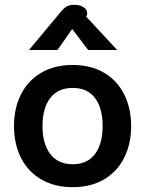

<svg xmlns="http://www.w3.org/2000/svg" viewBox="-20 -764 601 795"><path d="M38 -242Q38 -316 67 -373.5Q96 -431 151 -463Q206 -495 281 -495Q356 -495 410.5 -463Q465 -431 494 -373.5Q523 -316 523 -242Q523 -168 494 -110.5Q465 -53 410.5 -21Q356 11 281 11Q206 11 151 -21Q96 -53 67 -110.5Q38 -168 38 -242ZM405 -242Q405 -316 373.5 -358Q342 -400 281 -400Q220 -400 188 -358Q156 -316 156 -242Q156 -169 188 -126.5Q220 -84 281 -84Q342 -84 373.5 -126.5Q405 -169 405 -242ZM231 -714Q245 -731 256.5 -737.5Q268 -744 287 -744Q313 -744 327 -733.5Q341 -723 341 -709Q341 -706 339 -700L337 -695L465 -557H345L279 -644L218 -557H100Z"/></svg>

Font: Niramit SemiBold
Style: Regular
Weight: 600
Designer: Katatrad Aksorn Co.,Ltd.
Foundry: Cadson Demak Co.,Ltd.
Version: Version 1.001; ttfautohint (v1.6)